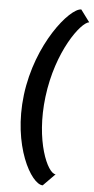

<svg xmlns="http://www.w3.org/2000/svg" viewBox="-63 -822 514 1046"><g transform="rotate(5 193.5 -298.5)"><path d="M212 188 277 122C233 122 155 -51 185 -294C216 -546 342 -714 387 -719L338 -785C275 -785 102 -577 67 -294C33 -15 149 188 212 188Z"/></g></svg>

Font: Bluebird
Style: NrwObl
Weight: 400
Designer: Jasper
Foundry: Cannot Into Space Fonts
Version: Version 0.98